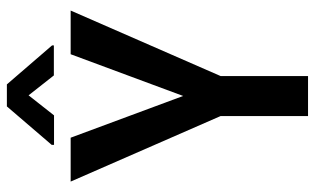

<svg xmlns="http://www.w3.org/2000/svg" viewBox="-204 -738 942 575"><g transform="rotate(-90 267.5 -451.0)"><path d="M142.1 -710.9 267.1 -374 392.1 -710.9H522.9L326.7 -261.7V0H207V-261.7L10.7 -710.9ZM301.8 -901.9 418.5 -766.6V-761.2H328.6L269 -836.9L209 -760.7H120.6V-767.6L235.8 -901.9Z"/></g></svg>

Font: Roboto Condensed Medium
Style: Regular
Weight: 500
Designer: Christian Robertson
Foundry: Google
Version: Version 3.0